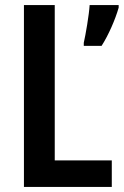

<svg xmlns="http://www.w3.org/2000/svg" viewBox="-20 -734 486 754"><path d="M74 0H419V-104H195V-714H74ZM446 -704V-714H332C330 -677 316 -596 309 -566V-554H379C406 -596 433 -658 446 -704Z"/></svg>

Font: Noto Sans Lao Condensed SemiBold
Style: Regular
Weight: 600
Width: 3
Designer: Monotype Design Team
Foundry: Monotype Imaging Inc.
Version: Version 2.003